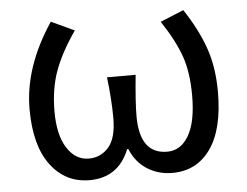

<svg xmlns="http://www.w3.org/2000/svg" viewBox="-45 -612 871 678"><g transform="rotate(-5 390.5 -272.5)"><path d="M246.1 12.7Q161.1 12.7 108.9 -56.6Q56.6 -126 56.6 -255.9Q56.6 -404.3 158.2 -556.6L240.2 -518.6Q190.4 -447.3 167 -383.8Q143.6 -320.3 143.6 -239.3Q143.6 -156.2 173.3 -109.9Q203.1 -63.5 250 -63.5Q293 -63.5 320.8 -95.7Q348.6 -127.9 348.6 -198.2Q348.6 -261.7 338.9 -343.8H440.4Q430.7 -248 430.7 -198.2Q430.7 -63.5 528.3 -63.5Q576.2 -63.5 604.5 -111.8Q632.8 -160.2 632.8 -253.9Q632.8 -335 612.8 -392.6Q592.8 -450.2 544.9 -522.5L627.9 -556.6Q675.8 -484.4 700.2 -415.5Q724.6 -346.7 724.6 -258.8Q724.6 -126 675.3 -56.6Q626 12.7 540 12.7Q491.2 12.7 451.7 -11.7Q412.1 -36.1 391.6 -85H387.7Q348.6 12.7 246.1 12.7Z"/></g></svg>

Font: Gen Shin Gothic Regular
Style: Regular
Weight: 400
Designer: [Source Han Sans]
Ryoko NISHIZUKA  (kana & ideographs); Paul D. Hunt (Latin, Greek & Cyrillic); Wenlong ZHANG  (bopomofo
Version: Version 1.002.20150607